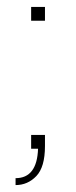

<svg xmlns="http://www.w3.org/2000/svg" viewBox="-20 -430 220 555"><path d="M110 -370H70V-410H110ZM25 105V85Q87 85 90 0H70V-40H110V-8Q110 53 85 79Q60 105 25 105Z"/></svg>

Font: Tanohe Sans Thin
Style: Regular
Weight: 100
Designer: Village Type and Design LLC & Cristiano Sobral
Foundry: Cooper Hewitt Smithsonian Design Museum
Version: Version 1.00;September 29, 2021;FontCreator 13.0.0.2655 64-b